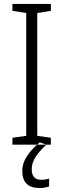

<svg xmlns="http://www.w3.org/2000/svg" viewBox="-20 -734 321 974"><path d="M238 0H43V-35L113 -45V-668L43 -679V-714H238V-679L169 -668V-45L238 -35ZM141 125Q141 92 160.5 62Q180 32 215 0L182 -12Q142 20 117.5 57Q93 94 93 133Q93 220 181 220Q196 220 208 217.5Q220 215 229 212V172Q211 178 189 178Q141 178 141 125Z"/></svg>

Font: Noto Sans UI SemiCondensed Light
Style: Regular
Weight: 300
Width: 4
Designer: Monotype Design Team
Foundry: Monotype Imaging Inc.
Version: Version 1.901